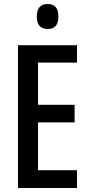

<svg xmlns="http://www.w3.org/2000/svg" viewBox="-20 -940 449 960"><path d="M365 0H70V-714H365V-627H170V-416H353V-328H170V-89H365ZM219 -920Q272 -920 272 -857Q272 -795 219 -795Q164 -795 164 -857Q164 -920 219 -920Z"/></svg>

Font: Noto Sans Lao Looped ExtraCondensed Medium
Style: Regular
Weight: 500
Width: 2
Designer: Mark Frömberg, Ben Mitchell
Foundry: The Fontpad Ltd
Version: Version 1.002; ttfautohint (v1.8.4.7-5d5b)